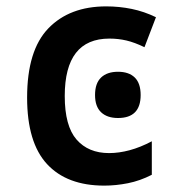

<svg xmlns="http://www.w3.org/2000/svg" viewBox="-20 -572 570 602"><path d="M307 10Q190 10 127.5 -57.5Q65 -125 65 -266Q65 -414 131.5 -483Q198 -552 313 -552Q354 -552 393 -544Q432 -536 469 -518L433 -424Q402 -439 376.5 -445Q351 -451 323 -451Q183 -451 183 -271Q183 -177 220 -134.5Q257 -92 322 -92Q353 -92 386.5 -101Q420 -110 456 -129V-24Q419 -5 381 2.5Q343 10 307 10ZM350 -202Q316 -202 297 -220Q278 -238 278 -274Q278 -311 297 -329Q316 -347 350 -347Q384 -347 402.5 -329Q421 -311 421 -274Q421 -202 350 -202Z"/></svg>

Font: Noto Sans Mono Condensed SemiBold
Style: Regular
Weight: 600
Width: 3
Designer: Monotype Design Team
Foundry: Monotype Imaging Inc.
Version: Version 2.014